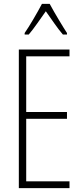

<svg xmlns="http://www.w3.org/2000/svg" viewBox="-20 -969 425 989"><path d="M236 -949H196C173 -905 131 -833 107 -799V-791H128C155 -822 190 -875 216 -911C244 -872 276 -823 304 -791H325V-799C309 -823 261 -902 236 -949ZM338 0V-35H115V-357H325V-392H115V-679H338V-714H77V0Z"/></svg>

Font: Noto Sans Gurmukhi UI ExtraCondensed ExtraLight
Style: Regular
Weight: 200
Width: 2
Designer: Jelle Bosma - Monotype Design Team
Foundry: Monotype Imaging Inc.
Version: Version 2.004